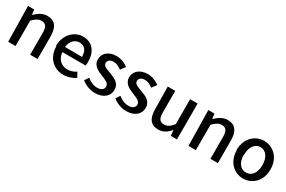

<svg xmlns="http://www.w3.org/2000/svg" viewBox="104 -1612 4034 2704"><g transform="rotate(30 2121.5 -260.0)"><path d="M92 30H212V-383C263 -434 300 -461 354 -461C422 -461 451 -420 451 -319V33H572V-333C572 -481 516 -563 391 -563C311 -563 251 -519 196 -467H192L182 -547H82Z M711 -260C711 -68 837 45 994 45C1070 45 1136 20 1190 -16L1147 -93C1104 -65 1059 -49 1007 -49C906 -49 836 -115 826 -226H1204C1207 -239 1209 -263 1209 -286C1209 -451 1126 -562 971 -562C834 -562 704 -444 704 -254ZM822 -307C833 -409 897 -465 970 -465C1054 -465 1099 -406 1099 -305Z M1289 -36C1345 11 1427 45 1507 45C1651 45 1728 -34 1728 -131C1728 -241 1637 -277 1555 -307C1491 -330 1430 -349 1430 -398C1430 -438 1459 -469 1522 -469C1570 -469 1611 -447 1651 -417L1708 -492C1660 -529 1596 -560 1517 -560C1388 -560 1309 -486 1309 -388C1309 -289 1398 -247 1475 -217C1538 -192 1603 -168 1603 -115C1603 -70 1570 -36 1500 -36C1437 -36 1386 -61 1334 -102Z M1797 -36C1853 11 1935 45 2015 45C2159 45 2236 -34 2236 -131C2236 -241 2145 -277 2063 -307C1999 -330 1938 -349 1938 -398C1938 -438 1967 -469 2030 -469C2078 -469 2119 -447 2159 -417L2216 -492C2168 -529 2104 -560 2025 -560C1896 -560 1817 -486 1817 -388C1817 -289 1906 -247 1983 -217C2046 -192 2111 -168 2111 -115C2111 -70 2078 -36 2008 -36C1945 -36 1894 -61 1842 -102Z M2359 -186C2359 -37 2413 45 2537 45C2617 45 2674 5 2727 -56H2730L2739 32H2838V-551H2716V-146C2667 -84 2629 -58 2574 -58C2505 -58 2476 -97 2476 -197V-548H2354Z M3024 30H3144V-383C3195 -434 3232 -461 3286 -461C3354 -461 3383 -420 3383 -319V33H3504V-333C3504 -481 3448 -563 3323 -563C3243 -563 3183 -519 3128 -467H3124L3114 -547H3014Z M3643 -260C3643 -67 3773 45 3917 45C4061 45 4191 -66 4191 -258C4191 -453 4060 -565 3915 -565C3770 -565 3639 -452 3639 -256ZM3765 -256C3765 -380 3822 -462 3913 -462C4005 -462 4062 -379 4062 -254C4062 -131 4004 -49 3911 -49C3819 -49 3761 -130 3761 -252Z"/></g></svg>

Font: GenEiGothic-pro-SemiBold
Style: Regular
Weight: 500
Designer: Ryoko NISHIZUKA (kana & ideographs); Paul D. Hunt (Latin, Greek & Cyrillic); Wenlong ZHANG (bopomofo); Sandoll Communica
Foundry: Adobe Systems Incorporated; o_tamon
Version: Version 1.000.140830